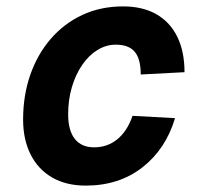

<svg xmlns="http://www.w3.org/2000/svg" viewBox="-20 -568 640 600"><path d="M248 12Q186.8 12 143 -13.3Q99.2 -38.6 75.7 -85.2Q52.2 -131.8 52.2 -194.4Q52.2 -269.6 74.5 -333.8Q96.8 -398 138.2 -446.1Q179.6 -494.2 236.9 -521.1Q294.2 -548 364.8 -548Q425.6 -548 468.5 -523.6Q511.4 -499.2 534 -453.1Q556.6 -407 556.6 -342.4L419.8 -335.2Q419.8 -383.8 401.1 -406.1Q382.4 -428.4 341.6 -428.4Q311.6 -428.4 284.6 -411.8Q257.6 -395.2 237 -365.3Q216.4 -335.4 204.7 -296Q193 -256.6 193 -210.4Q193 -160.2 213.8 -133.9Q234.6 -107.6 274.2 -107.6Q315.6 -107.6 346.6 -132.8Q377.6 -158 394.2 -206L527 -198.8Q497.8 -101.6 424.8 -44.8Q351.8 12 248 12Z"/></svg>

Font: Geist Mono
Style: Italic
Weight: 400
Italic angle: -12°
Monospace: yes
Designer: Basement.studio, Andrés Briganti, Mateo Zaragoza
Foundry: Basement.studio, Vercel, Andrés Briganti, Guido Ferreyra, Mateo Zaragoza
Version: Version 1.500